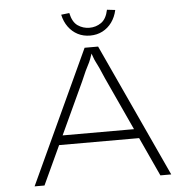

<svg xmlns="http://www.w3.org/2000/svg" viewBox="-59 -946 998 1005"><g transform="rotate(-5 440.5 -444.0)"><path d="M82 0 406 -700H477L800 0H743L498 -532Q482 -570 473 -589.5Q464 -609 458 -620Q452 -631 447 -645.5Q442 -660 432 -687L447 -688Q436 -655 429.5 -638Q423 -621 416 -608.5Q409 -596 401 -578.5Q393 -561 378 -526L134 0ZM210 -204 231 -253H653L666 -204ZM441 -761Q405 -761 376 -776Q347 -791 327 -818.5Q307 -846 299 -883L342 -888Q352 -840 379.5 -821Q407 -802 441 -802Q475 -802 502.5 -821Q530 -840 540 -888L583 -883Q575 -846 555 -818.5Q535 -791 506 -776Q477 -761 441 -761Z"/></g></svg>

Font: Lexend Tera ExtraLight
Style: Regular
Weight: 250
Designer: Bonnie Shaver-Troup, Thomas Jockin
Foundry: Lexend
Version: Version 1.007